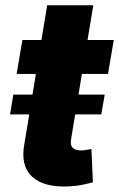

<svg xmlns="http://www.w3.org/2000/svg" viewBox="-20 -696 448 723"><path d="M17.8 -265.3 30.2 -339.8H102.3L115.1 -417.6H42.6L64.3 -545.5H136L157.7 -676.1H331.3L309.7 -545.5H408.4L386.7 -417.6H288.4L275.6 -339.8H374.3L361.5 -265.3H263.1L247.9 -173.3Q243.6 -149.1 253.9 -139.4Q264.2 -129.6 284.8 -129.6Q294.4 -129.6 306.3 -131.7Q318.2 -133.9 324.2 -134.9L329.9 -9.6Q316.1 -5.7 292.8 -0.7Q269.5 4.3 238.3 6Q145.2 10.3 100.9 -30.7Q56.5 -71.7 71.7 -154.1L90.2 -265.3Z"/></svg>

Font: Inter UI Extra Bold
Style: Italic
Weight: 800
Italic angle: 9.39999°
Designer: Rasmus Andersson
Foundry: rsms
Version: 3.2;8d6f07862